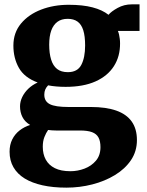

<svg xmlns="http://www.w3.org/2000/svg" viewBox="-20 -592 676 882"><path d="M285 270Q223.5 270 175.2 259.2Q127 248.5 93.2 227.8Q59.5 207 41.8 176.2Q24 145.5 24 105Q24 73 36.2 48.5Q48.5 24 70 7.2Q91.5 -9.5 118.5 -18Q94 -32.5 83 -54.5Q72 -76.5 72 -103.5Q72 -125 82 -146Q92 -167 110.2 -184.5Q128.5 -202 153 -213Q92 -235.5 66.8 -280.2Q41.5 -325 41.5 -382.5Q41.5 -441.5 76.2 -483.5Q111 -525.5 168.8 -547.8Q226.5 -570 295.5 -570Q360 -570 405 -558.2Q450 -546.5 478.5 -524Q490.5 -539 520.2 -555.5Q550 -572 585 -572H621V-450H521.5Q525 -442 527 -432.8Q529 -423.5 530.2 -413.8Q531.5 -404 531.5 -393Q532 -333 503.2 -288Q474.5 -243 418.8 -218Q363 -193 281.5 -193Q259 -193 238.8 -194.8Q218.5 -196.5 201 -200Q192 -190.5 187.8 -180.5Q183.5 -170.5 183.5 -157Q183.5 -126.5 208.8 -113.5Q234 -100.5 294.5 -100.5H397.5Q467 -100.5 514 -84Q561 -67.5 585 -33.8Q609 0 609 51.5Q609 103 581.8 143.5Q554.5 184 508 212.2Q461.5 240.5 403.8 255.2Q346 270 285 270ZM303.5 194.5Q337 194.5 368.5 182.5Q400 170.5 420.8 146Q441.5 121.5 441.5 84Q441.5 56.5 432.5 39.8Q423.5 23 403 15.2Q382.5 7.5 347.5 7.5H237.5Q228 7.5 218.8 6.8Q209.5 6 201 5Q191.5 18.5 184 37.5Q176.5 56.5 176.5 82Q176.5 116 190.2 141.2Q204 166.5 232 180.5Q260 194.5 303.5 194.5ZM291.5 -260.5Q336 -260.5 353.5 -294Q371 -327.5 371 -383Q371 -426 362.5 -453Q354 -480 336.2 -492.8Q318.5 -505.5 291 -505.5Q262.5 -505.5 243.8 -491.8Q225 -478 215.5 -451.8Q206 -425.5 206 -387Q206 -347 214.8 -318.5Q223.5 -290 242.2 -275.2Q261 -260.5 291.5 -260.5Z"/></svg>

Font: Merriweather Light 18pt Black
Style: Regular
Weight: 900
Version: Version 2.100